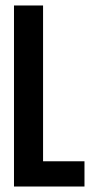

<svg xmlns="http://www.w3.org/2000/svg" viewBox="-20 -680 334 700"><path d="M31 0V-660H137V-92H288V0Z"/></svg>

Font: Bricolage Grotesque 96pt Condensed Medium
Style: Regular
Weight: 500
Width: 3
Designer: Mathieu Triay
Foundry: Atelier Triay
Version: Version 1.001; ttfautohint (v1.8.4.7-5d5b);gftools[0.9.33.de